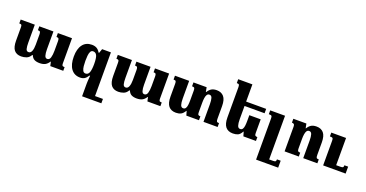

<svg xmlns="http://www.w3.org/2000/svg" viewBox="-40 -1657 5353 2809"><g transform="rotate(20 2636.0 -252.0)"><path d="M602 -492H822V-102Q822 -77 829 -67Q836 -57 865 -57V0H663L649 -63H644Q617 -21 583.5 -4Q550 13 499 13Q451 13 418.5 -3Q386 -19 368 -63H360Q334 -17 294 -2Q254 13 212 13Q140 13 102.5 -32Q65 -77 65 -180V-384Q65 -415 57.5 -423.5Q50 -432 23 -432V-492H243V-215Q243 -152 252 -117.5Q261 -83 293 -83Q326 -83 341 -121.5Q356 -160 356 -221V-379Q356 -411 347.5 -421.5Q339 -432 313 -432V-492H533V-215Q533 -152 544 -117.5Q555 -83 583 -83Q619 -83 631.5 -125.5Q644 -168 644 -233V-381Q644 -410 636.5 -421Q629 -432 602 -432Z M1291 -492H1428V188H1551V256H1251V60Q1251 44 1252.5 17.5Q1254 -9 1259 -66H1249Q1223 -24 1195 -7.5Q1167 9 1128 9Q1038 9 988 -58Q938 -125 938 -249Q938 -369 988 -435.5Q1038 -502 1130 -502Q1173 -502 1204.5 -485Q1236 -468 1259 -427H1268ZM1183 -74Q1225 -74 1240.5 -119Q1256 -164 1256 -247Q1256 -343 1237.5 -380.5Q1219 -418 1180 -418Q1152 -418 1139 -392.5Q1126 -367 1122.5 -327.5Q1119 -288 1119 -248Q1119 -207 1123 -167Q1127 -127 1140.5 -100.5Q1154 -74 1183 -74Z M2114 -492H2334V-102Q2334 -77 2341 -67Q2348 -57 2377 -57V0H2175L2161 -63H2156Q2129 -21 2095.5 -4Q2062 13 2011 13Q1963 13 1930.5 -3Q1898 -19 1880 -63H1872Q1846 -17 1806 -2Q1766 13 1724 13Q1652 13 1614.5 -32Q1577 -77 1577 -180V-384Q1577 -415 1569.5 -423.5Q1562 -432 1535 -432V-492H1755V-215Q1755 -152 1764 -117.5Q1773 -83 1805 -83Q1838 -83 1853 -121.5Q1868 -160 1868 -221V-379Q1868 -411 1859.5 -421.5Q1851 -432 1825 -432V-492H2045V-215Q2045 -152 2056 -117.5Q2067 -83 2095 -83Q2131 -83 2143.5 -125.5Q2156 -168 2156 -233V-381Q2156 -410 2148.5 -421Q2141 -432 2114 -432Z M3225 -114Q3225 -81 3232.5 -70.5Q3240 -60 3268 -60V0H3048V-273Q3048 -336 3037 -370Q3026 -404 2995 -404Q2971 -404 2958 -384.5Q2945 -365 2940 -331.5Q2935 -298 2935 -258V-109Q2935 -78 2945 -69Q2955 -60 2978 -60V0H2781L2762 -66H2758Q2730 -19 2697.5 -3Q2665 13 2621 13Q2546 13 2507 -34Q2468 -81 2468 -182V-378Q2468 -411 2461 -421.5Q2454 -432 2425 -432V-492H2646V-217Q2646 -154 2657.5 -119.5Q2669 -85 2699 -85Q2725 -85 2737.5 -104.5Q2750 -124 2754 -157.5Q2758 -191 2758 -233V-382Q2758 -412 2749.5 -422Q2741 -432 2713 -432V-492H2918L2931 -423H2936Q2962 -465 2993.5 -483.5Q3025 -502 3074 -502Q3145 -502 3185 -456Q3225 -410 3225 -308Z M3822 -321V-109Q3822 -78 3832 -69Q3842 -60 3865 -60V0H3669L3650 -66H3645Q3618 -15 3585 -1Q3552 13 3508 13Q3433 13 3394 -34Q3355 -81 3355 -182V-646Q3355 -679 3348 -689.5Q3341 -700 3312 -700V-760H3533V-492H3845V-424H3533V-217Q3533 -154 3544.5 -119.5Q3556 -85 3587 -85Q3612 -85 3624.5 -104.5Q3637 -124 3641 -157.5Q3645 -191 3645 -233V-321Z M4304 148V256H3960V-383Q3960 -415 3952 -423.5Q3944 -432 3920 -432H3908V-492H4139V188H4198Q4227 188 4236.5 181Q4246 174 4246 148Z M4821 -60V0H4601V-273Q4601 -336 4590 -370Q4579 -404 4548 -404Q4524 -404 4511 -384.5Q4498 -365 4493 -331.5Q4488 -298 4488 -258V-110Q4488 -80 4496.5 -70Q4505 -60 4532 -60V0H4311V-383Q4311 -412 4300.5 -422Q4290 -432 4268 -432V-492H4471L4485 -423H4489Q4515 -465 4546.5 -483.5Q4578 -502 4628 -502Q4699 -502 4738.5 -456Q4778 -410 4778 -308V-114Q4778 -81 4785.5 -70.5Q4793 -60 4821 -60ZM5261 -108V0H4911V-383Q4911 -415 4903 -423.5Q4895 -432 4871 -432H4859V-492H5089V-68H5155Q5184 -68 5193.5 -75Q5203 -82 5203 -108Z"/></g></svg>

Font: Noto Serif Armenian SemiCondensed Black
Style: Regular
Weight: 900
Width: 4
Designer: Monotype Design Team
Foundry: Monotype Imaging Inc.
Version: Version 2.008; ttfautohint (v1.8.4.7-5d5b)